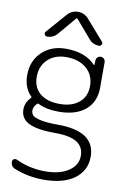

<svg xmlns="http://www.w3.org/2000/svg" viewBox="-105 -836 716 1102"><g transform="rotate(10 253.5 -284.5)"><path d="M88.9 -368.2Q88.9 -306.6 129.9 -272Q170.9 -237.3 245.1 -237.3Q316.4 -237.3 357.9 -272.5Q399.4 -307.6 399.4 -368.2Q399.4 -432.6 355 -470.7Q310.5 -508.8 237.3 -508.8Q170.9 -508.8 129.9 -470.2Q88.9 -431.6 88.9 -368.2ZM421.9 -631.8Q428.7 -624 424.3 -614.7Q419.9 -605.5 410.2 -605.5Q374 -605.5 350.6 -632.8L262.7 -735.4Q257.8 -741.2 252.9 -735.4L166 -632.8Q142.6 -605.5 107.4 -605.5Q96.7 -605.5 92.3 -615.2Q87.9 -625 94.7 -631.8L197.3 -749Q221.7 -776.4 258.3 -776.4Q294.9 -776.4 319.3 -749ZM417 35.2Q417 -68.4 254.9 -68.4Q253.9 -68.4 252 -68.4Q144.5 -68.4 95.2 -92.8Q45.9 -117.2 45.9 -170.9Q45.9 -210.9 77.1 -242.2Q82 -247.1 76.2 -252Q33.2 -295.9 33.2 -369.1Q33.2 -451.2 87.4 -503.4Q141.6 -555.7 226.6 -555.7Q340.8 -555.7 399.4 -492.2Q400.4 -491.2 401.9 -491.7Q403.3 -492.2 403.3 -494.1L404.3 -518.6Q404.3 -529.3 412.1 -537.1Q419.9 -544.9 431.2 -544.9Q442.4 -544.9 450.2 -537.1Q458 -529.3 458 -517.6V-369.1Q458 -286.1 402.3 -239.3Q346.7 -192.4 246.1 -192.4Q174.8 -192.4 128.9 -215.8Q122.1 -219.7 117.2 -214.8Q97.7 -194.3 97.7 -174.8Q97.7 -158.2 107.4 -146.5Q117.2 -134.8 153.8 -126.5Q190.4 -118.2 256.8 -118.2Q473.6 -118.2 473.6 31.2Q473.6 111.3 409.2 159.2Q344.7 207 228.5 207Q140.6 207 59.6 174.8Q33.2 165 33.2 135.7Q33.2 126 41.5 121.1Q49.8 116.2 58.6 120.1Q140.6 158.2 228.5 158.2Q315.4 158.2 366.2 124Q417 89.8 417 35.2Z"/></g></svg>

Font: irohamaru Light
Style: Regular
Weight: 200
Designer: [Source Han Sans]
Ryoko NISHIZUKA  (kana & ideographs); Paul D. Hunt (Latin, Greek & Cyrillic); Wenlong ZHANG  (bopomofo
Version: Version 1.01